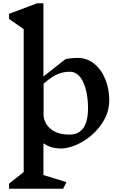

<svg xmlns="http://www.w3.org/2000/svg" viewBox="-20 -893 754 1167"><path d="M244 -22V171L384 214L364 254H35V223L124 153V-716L35 -778V-809L206 -873H244V-428L377 -533Q409 -541 454 -541Q508 -541 551.5 -506.5Q595 -472 619.5 -413Q644 -354 644 -283Q644 -206 597 -138.5Q550 -71 479.5 -30.5Q409 10 343 10L344 9Q289 9 244 -22ZM245 -384V-188Q251 -138 291.5 -106.5Q332 -75 402 -75Q515 -75 515 -236Q515 -329 486 -393Q457 -457 404 -457Q366 -457 330.5 -442.5Q295 -428 245 -384Z"/></svg>

Font: Inknut Antiqua
Style: Regular
Weight: 400
Designer: Claus Eggers Sørensen
Foundry: Claus Eggers Sørensen
Version: Version 1.003; ttfautohint (v1.8.2) -l 8 -r 50 -G 200 -x 14 